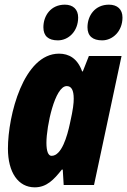

<svg xmlns="http://www.w3.org/2000/svg" viewBox="-20 -793 545 823"><path d="M418 -620C463 -620 505 -659 505 -718C505 -753 483 -773 447 -773C387 -773 355 -726 355 -676C355 -639 377 -620 418 -620ZM228 -620C274 -620 315 -659 315 -718C315 -753 293 -773 258 -773C198 -773 166 -726 166 -676C166 -639 187 -620 228 -620ZM129 10C180 10 211 -23 245 -66H249L253 0H383L501 -553H361L335 -487H332C312 -543 275 -563 233 -563C81 -563 14 -298 14 -156C14 -54 58 10 129 10ZM201 -125C187 -125 179 -144 179 -181C179 -252 215 -424 266 -424C286 -424 296 -407 296 -370C296 -351 294 -327 280 -265C268 -208 244 -125 201 -125Z"/></svg>

Font: Noto Sans ExtraCondensed Black
Style: Italic
Weight: 900
Width: 2
Italic angle: -12°
Designer: Monotype Design Team
Foundry: Monotype Imaging Inc.
Version: Version 2.013